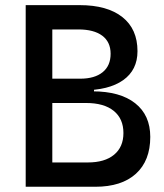

<svg xmlns="http://www.w3.org/2000/svg" viewBox="-20 -713 626 733"><path d="M172.9 0V-92.8H315.4Q379.9 -92.8 415.5 -122.3Q451.2 -151.9 451.2 -205.1Q451.2 -259.8 414.1 -289.8Q377 -319.8 308.6 -319.8H174.8L163.1 -364.3H333Q438.5 -364.3 496.1 -318.8Q553.7 -273.4 553.7 -190.4Q553.7 -99.6 499 -49.8Q444.3 0 343.8 0ZM78.1 0V-693.4H179.7V0ZM139.6 -340.8V-388.7H338.9V-340.8ZM172.9 -368.2V-412.6H286.1Q341.3 -412.6 371.8 -437.3Q402.3 -461.9 402.3 -507.8Q402.3 -552.7 370.4 -576.7Q338.4 -600.6 279.3 -600.6H174.8L163.1 -693.4H284.2Q389.6 -693.4 447.3 -647.7Q504.9 -602.1 504.9 -517.6Q504.9 -445.8 450.2 -407Q395.5 -368.2 294.9 -368.2Z"/></svg>

Font: Cascadia Mono
Style: Regular
Weight: 400
Monospace: yes
Designer: Aaron Bell
Foundry: Saja Typeworks
Version: Version 2404.023